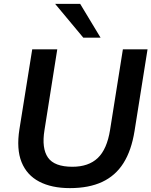

<svg xmlns="http://www.w3.org/2000/svg" viewBox="-20 -959 780 989"><path d="M340 10Q246 10 182 -23.5Q118 -57 91 -124Q64 -191 80 -293L146 -705H275L209 -288Q194 -195 227 -147.5Q260 -100 353 -100Q436 -100 483.5 -145Q531 -190 547 -290L613 -705H740L673 -284Q657 -184 616 -119Q575 -54 506.5 -22Q438 10 340 10ZM409 -765 264 -939H393L498 -765Z"/></svg>

Font: Mulish ExtraLight
Style: Italic
Weight: 200
Italic angle: -9°
Designer: Vernon Adams
Foundry: Vernon Adams
Version: Version 3.603